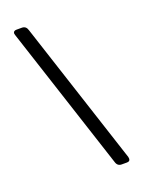

<svg xmlns="http://www.w3.org/2000/svg" viewBox="-139 -769 638 856"><g transform="rotate(-20 180.5 -340.5)"><path d="M76 -703Q96 -703 102 -682L325 1Q326 4 326 9Q326 22 311 22H286Q266 22 260 1L37 -682Q35 -688 35 -690Q35 -703 51 -703Z"/></g></svg>

Font: Asap
Style: Italic
Weight: 400
Italic angle: -6°
Designer: Pablo Cosgaya
Foundry: Pablo Cosgaya
Version: Version 1.007;PS 001.007;hotconv 1.0.70;makeotf.lib2.5.58329